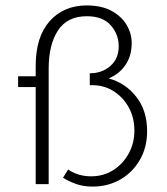

<svg xmlns="http://www.w3.org/2000/svg" viewBox="-20 -681 617 710"><path d="M112 -437Q112 -544 163 -602Q214 -660 299 -661Q356 -661 393 -640.5Q430 -620 448.5 -588.5Q467 -557 467 -522Q467 -475 444.5 -441.5Q422 -408 382 -391Q444 -374 484 -323Q524 -272 524 -196Q524 -136 497 -89.5Q470 -43 424.5 -17Q379 9 322 9Q288 9 260.5 -1Q233 -11 213 -24L232 -54Q269 -29 317 -29Q363 -29 399 -52Q435 -75 456 -113.5Q477 -152 477 -198Q477 -246 456 -284Q435 -322 399 -344.5Q363 -367 317 -366H312V-410Q357 -410 388 -437Q419 -464 419 -510Q419 -554 389.5 -587.5Q360 -621 301 -621Q229 -621 194.5 -568.5Q160 -516 160 -427V0H112V-359H47V-399H112Z"/></svg>

Font: Synthetic Light
Style: Regular
Weight: 300
Designer: Santiago Orozco
Foundry: Typemade
Version: Version 2.000; ttfautohint (v1.8.4.7-5d5b)